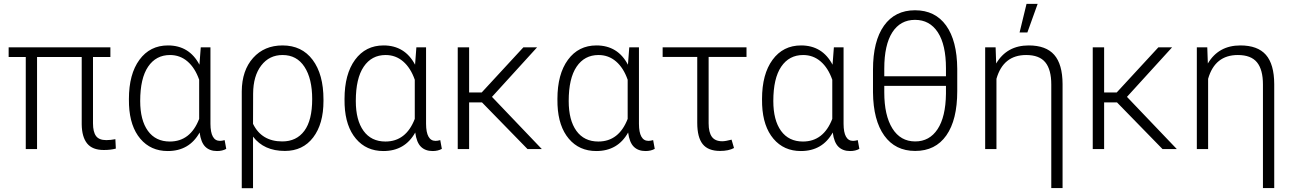

<svg xmlns="http://www.w3.org/2000/svg" viewBox="-20 -774 6714 997"><path d="M553.2 -478H462.9V-133.3Q462.9 -89.4 478.5 -67.9Q494.1 -46.4 531.7 -46.4Q554.7 -46.4 579.1 -51.3L581.5 -2.4Q554.7 4.9 519 4.9Q460 4.9 432.6 -28.8Q405.3 -62.5 404.3 -127.9V-478H172.4V0H113.8V-478H24.9V-528.3H553.2Z M1072.8 -528.3V-130.9Q1073.2 -42.5 1122.1 -42.5Q1132.3 -42.5 1146.5 -46.4L1154.8 -1Q1134.8 10.3 1106.9 10.3Q1068.8 10.3 1046.1 -12Q1023.4 -34.2 1016.6 -85.9Q962.9 10.3 851.1 10.3Q762.7 10.3 708.7 -53.5Q654.8 -117.2 649.9 -229L649.4 -259.8Q649.4 -389.2 704.1 -463.6Q758.8 -538.1 852.1 -538.1Q962.9 -538.1 1015.6 -438L1022.5 -528.3ZM708 -249.5Q708 -149.9 748 -94.5Q788.1 -39.1 861.8 -39.1Q968.8 -39.1 1014.2 -156.7V-359.9Q992.7 -421.4 953.9 -454.8Q915 -488.3 862.8 -488.3Q790 -488.3 749 -427.7Q708 -367.2 708 -249.5Z M1447.3 -538.1Q1547.4 -538.1 1603.5 -463.1Q1659.7 -388.2 1659.7 -257.3V-249.5Q1659.7 -130.4 1606.2 -60.3Q1552.7 9.8 1459 9.8Q1350.6 9.8 1293.9 -64.5V203.1H1235.4V-299.8Q1236.3 -408.7 1294.4 -473.4Q1352.5 -538.1 1447.3 -538.1ZM1293.9 -130.9Q1338.4 -39.6 1445.8 -39.6Q1519.5 -39.6 1560.3 -94.5Q1601.1 -149.4 1601.1 -259.8Q1601.1 -365.7 1561 -427Q1521 -488.3 1447.3 -488.3Q1378.4 -488.3 1336.7 -434.1Q1294.9 -379.9 1294.4 -287.6Z M2192.4 -528.3V-130.9Q2192.9 -42.5 2241.7 -42.5Q2252 -42.5 2266.1 -46.4L2274.4 -1Q2254.4 10.3 2226.6 10.3Q2188.5 10.3 2165.8 -12Q2143.1 -34.2 2136.2 -85.9Q2082.5 10.3 1970.7 10.3Q1882.3 10.3 1828.4 -53.5Q1774.4 -117.2 1769.5 -229L1769 -259.8Q1769 -389.2 1823.7 -463.6Q1878.4 -538.1 1971.7 -538.1Q2082.5 -538.1 2135.3 -438L2142.1 -528.3ZM1827.6 -249.5Q1827.6 -149.9 1867.7 -94.5Q1907.7 -39.1 1981.4 -39.1Q2088.4 -39.1 2133.8 -156.7V-359.9Q2112.3 -421.4 2073.5 -454.8Q2034.7 -488.3 1982.4 -488.3Q1909.7 -488.3 1868.7 -427.7Q1827.6 -367.2 1827.6 -249.5Z M2356.9 0ZM2482.9 -242.2H2416V0H2356.9V-528.3H2416V-293.9H2481.4L2697.8 -528.3H2769L2534.7 -271L2793.5 0H2719.2Z M3297.9 -528.3V-130.9Q3298.3 -42.5 3347.2 -42.5Q3357.4 -42.5 3371.6 -46.4L3379.9 -1Q3359.9 10.3 3332 10.3Q3293.9 10.3 3271.2 -12Q3248.5 -34.2 3241.7 -85.9Q3188 10.3 3076.2 10.3Q2987.8 10.3 2933.8 -53.5Q2879.9 -117.2 2875 -229L2874.5 -259.8Q2874.5 -389.2 2929.2 -463.6Q2983.9 -538.1 3077.1 -538.1Q3188 -538.1 3240.7 -438L3247.6 -528.3ZM2933.1 -249.5Q2933.1 -149.9 2973.1 -94.5Q3013.2 -39.1 3086.9 -39.1Q3193.8 -39.1 3239.3 -156.7V-359.9Q3217.8 -421.4 3179 -454.8Q3140.1 -488.3 3087.9 -488.3Q3015.1 -488.3 2974.1 -427.7Q2933.1 -367.2 2933.1 -249.5Z M3856.4 -478.5H3659.7V-133.8Q3659.7 -86.9 3676.5 -63.7Q3693.4 -40.5 3730.5 -40.5Q3747.1 -40.5 3778.8 -48.8L3791.5 -5.4Q3763.7 9.8 3719.2 9.8Q3657.2 9.8 3628.9 -25.6Q3600.6 -61 3600.6 -136.2V-478.5H3420.9V-528.3H3856.4Z M4360.4 -528.3V-130.9Q4360.8 -42.5 4409.7 -42.5Q4419.9 -42.5 4434.1 -46.4L4442.4 -1Q4422.4 10.3 4394.5 10.3Q4356.4 10.3 4333.7 -12Q4311 -34.2 4304.2 -85.9Q4250.5 10.3 4138.7 10.3Q4050.3 10.3 3996.3 -53.5Q3942.4 -117.2 3937.5 -229L3937 -259.8Q3937 -389.2 3991.7 -463.6Q4046.4 -538.1 4139.6 -538.1Q4250.5 -538.1 4303.2 -438L4310.1 -528.3ZM3995.6 -249.5Q3995.6 -149.9 4035.6 -94.5Q4075.7 -39.1 4149.4 -39.1Q4256.3 -39.1 4301.8 -156.7V-359.9Q4280.3 -421.4 4241.5 -454.8Q4202.6 -488.3 4150.4 -488.3Q4077.6 -488.3 4036.6 -427.7Q3995.6 -367.2 3995.6 -249.5Z M4950.7 -300.8Q4950.7 -151.4 4894 -70.8Q4837.4 9.8 4732.4 9.8Q4628.9 9.8 4571.8 -69.8Q4514.6 -149.4 4513.2 -294.4V-412.1Q4513.2 -560.5 4570.3 -640.6Q4627.4 -720.7 4731.4 -720.7Q4835.9 -720.7 4892.8 -641.6Q4949.7 -562.5 4950.7 -416.5ZM4571.8 -377.9H4892.1V-419.4Q4892.1 -541.5 4849.9 -606.2Q4807.6 -670.9 4731.4 -670.9Q4655.3 -670.9 4613.5 -606Q4571.8 -541 4571.8 -417.5ZM4892.1 -328.1H4571.8V-294.4Q4571.8 -174.8 4613.8 -107.2Q4655.8 -39.6 4732.4 -39.6Q4806.6 -39.6 4848.6 -103.3Q4890.6 -167 4892.1 -287.1Z M5095.7 0ZM5149.9 -528.3 5152.8 -444.3Q5208.5 -538.1 5321.8 -538.1Q5411.6 -538.1 5454.3 -489.3Q5497.1 -440.4 5497.6 -337.9V202.6H5439V-335Q5439 -412.6 5408 -450.4Q5377 -488.3 5308.6 -488.3Q5189.5 -488.3 5154.3 -364.7V0H5095.7V-528.3ZM5310.5 -753.9H5368.2L5314.9 -605.5H5274.4Z M5654.3 0ZM5780.3 -242.2H5713.4V0H5654.3V-528.3H5713.4V-293.9H5778.8L5995.1 -528.3H6066.4L5832 -271L6090.8 0H6016.6Z M6249 -528.3 6252 -444.3Q6307.6 -538.1 6420.9 -538.1Q6510.7 -538.1 6553.5 -489.3Q6596.2 -440.4 6596.7 -337.9V202.6H6538.1V-335Q6538.1 -412.6 6507.1 -450.4Q6476.1 -488.3 6407.7 -488.3Q6288.6 -488.3 6253.4 -364.7V0H6194.8V-528.3Z"/></svg>

Font: Roboto Light
Style: Regular
Weight: 300
Designer: Google
Version: Version 2.134; 2016; ttfautohint (v1.6)